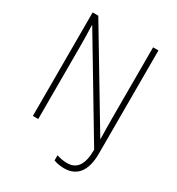

<svg xmlns="http://www.w3.org/2000/svg" viewBox="-207 -842 1055 1147"><g transform="rotate(30 320.0 -268.0)"><path d="M410 178C499 178 547 117 547 -1V-714H510V-227C510 -182 511 -130 512 -83H510L132 -714H93V0H130V-498C130 -554 129 -599 127 -645H130L511 -8C510 100 475 142 408 142C383 142 356 136 338 130V165C353 172 382 178 410 178Z"/></g></svg>

Font: Noto Sans Lao SemiCondensed ExtraLight
Style: Regular
Weight: 200
Width: 4
Designer: Monotype Design Team
Foundry: Monotype Imaging Inc.
Version: Version 2.003